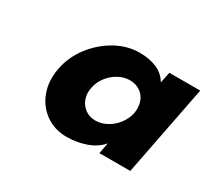

<svg xmlns="http://www.w3.org/2000/svg" viewBox="-80 -820 663 606"><g transform="rotate(30 251.5 -517.0)"><path d="M81 -517Q89.2 -562.8 118.9 -602.5Q148.5 -642.2 190.9 -666.2Q233.2 -690.2 279 -690.2Q313.5 -690.2 340.5 -679Q367.5 -667.8 382.5 -642.2L390.8 -682H503.2L438.8 -352H326.2L333.8 -391.8Q313.5 -367.8 279.8 -356.1Q246 -344.5 211.5 -344.5Q165.8 -344.5 132.8 -368.5Q99.8 -392.5 85.9 -431.9Q72 -471.2 81 -517ZM358.5 -517Q362.2 -538.8 355.9 -557.9Q349.5 -577 333.4 -588.2Q317.2 -599.5 295.5 -599.5Q273.8 -599.5 253.5 -588.2Q233.2 -577 219 -557.9Q204.8 -538.8 201 -517Q196.5 -495.2 203.2 -476.5Q210 -457.8 225.8 -446.1Q241.5 -434.5 263.2 -434.5Q285 -434.5 305.2 -445.8Q325.5 -457 339.8 -476.1Q354 -495.2 358.5 -517Z"/></g></svg>

Font: Teachers[wght] Italic
Style: Regular
Weight: 400
Designer: Alfredo Marco Pradil & Chank Diesel
Version: Version 1.000;Glyphs 3.1.2 (3151)